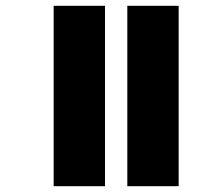

<svg xmlns="http://www.w3.org/2000/svg" viewBox="-20 -642 713 662"><path d="M419 0V-622H596V0ZM165 0V-622H342V0Z"/></svg>

Font: Noto Sans Gurmukhi UI Black
Style: Regular
Weight: 900
Designer: Jelle Bosma - Monotype Design Team
Foundry: Monotype Imaging Inc.
Version: Version 2.004; ttfautohint (v1.8.4.7-5d5b)